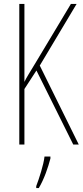

<svg xmlns="http://www.w3.org/2000/svg" viewBox="-20 -734 420 975"><path d="M380 0 182 -401 369 -714H340L160 -414C132 -368 112 -336 104 -318V-714H78V0H104V-282L165 -376L352 0ZM236 71V61H206C202 101 178 175 164 211V221H177C204 176 224 117 236 71Z"/></svg>

Font: Noto Sans Devanagari ExtraCondensed Thin
Style: Regular
Weight: 100
Width: 2
Designer: Jelle Bosma - Monotype Design Team
Foundry: Monotype Imaging Inc.
Version: Version 2.004